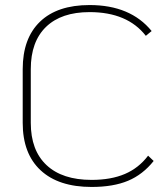

<svg xmlns="http://www.w3.org/2000/svg" viewBox="-20 -731 667 761"><path d="M70 -244V-457Q70 -579 138.5 -645Q207 -711 335 -711Q497 -711 581 -608L558 -589Q485 -683 335 -683Q223 -683 162.5 -624.5Q102 -566 102 -457V-244Q102 -135 164.5 -76.5Q227 -18 343 -18Q420 -18 475 -41.5Q530 -65 567 -114L589 -93Q546 -39 487.5 -14.5Q429 10 343 10Q212 10 141 -56Q70 -122 70 -244Z"/></svg>

Font: KoHo ExtraLight
Style: Regular
Weight: 275
Version: Version 1.000; ttfautohint (v1.6)